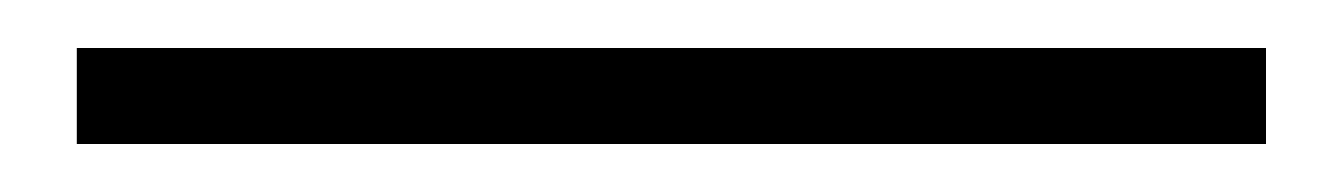

<svg xmlns="http://www.w3.org/2000/svg" viewBox="-20 51 558 80"><path d="M12 111V71H507.5V111Z"/></svg>

Font: Imbue 10pt Black
Style: Regular
Weight: 900
Designer: Tyler Finck
Foundry: Etcetera Type Company
Version: Version 1.102; ttfautohint (v1.8.3)